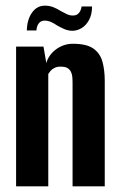

<svg xmlns="http://www.w3.org/2000/svg" viewBox="-20 -660 421 680"><path d="M37 0V-495H134L144 -437Q153 -467 179.5 -486Q206 -505 238 -505Q286 -505 310 -488.5Q334 -472 342.5 -442.5Q351 -413 351 -373V0H237V-366Q237 -378 236 -388.5Q235 -399 230.5 -407Q226 -415 218 -419.5Q210 -424 194 -424Q182 -424 173 -419.5Q164 -415 159 -409Q154 -403 151 -398V0ZM237 -551Q222 -551 209 -556.5Q196 -562 182 -570Q172 -577 161 -582Q150 -587 138 -587Q125 -587 117.5 -577.5Q110 -568 109 -552H75Q76 -591 93.5 -615.5Q111 -640 139 -640Q155 -640 169 -634.5Q183 -629 195 -621Q206 -615 216.5 -610Q227 -605 238 -605Q252 -605 259.5 -614Q267 -623 269 -637H306Q306 -609 295.5 -589.5Q285 -570 269 -560.5Q253 -551 237 -551Z"/></svg>

Font: Alumni Sans Thin
Style: Bold
Weight: 700
Version: Version 1.018